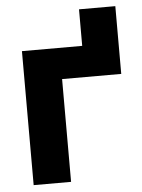

<svg xmlns="http://www.w3.org/2000/svg" viewBox="-49 -696 543 736"><g transform="rotate(-5 222.0 -328.0)"><path d="M282.7 -515.6V-656.2H422.4V-395.5H194.8V0H50.8V-515.6Z"/></g></svg>

Font: Inter Display
Style: Bold
Weight: 700
Designer: Rasmus Andersson
Foundry: rsms
Version: Version 4.001;git-9221beed3